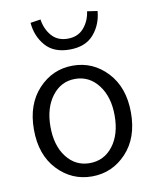

<svg xmlns="http://www.w3.org/2000/svg" viewBox="-83 -792 707 869"><g transform="rotate(-10 270.0 -358.0)"><path d="M116 -721 163 -728Q169 -684 196 -652.5Q223 -621 270 -621Q317 -621 344 -652.5Q371 -684 377 -728L424 -721Q419 -659 381 -615Q343 -571 270 -571Q197 -571 159 -615Q121 -659 116 -721ZM428 -57Q363 12 270 12Q177 12 112 -57Q47 -126 47 -242Q47 -358 112 -427.5Q177 -497 270 -497Q363 -497 428 -427.5Q493 -358 493 -242Q493 -126 428 -57ZM270 -49Q336 -49 377 -102Q418 -155 418 -242Q418 -328 376.5 -382Q335 -436 270 -436Q205 -436 164 -382Q123 -328 123 -242Q123 -155 164 -102Q205 -49 270 -49Z"/></g></svg>

Font: Assistant
Style: Regular
Weight: 400
Designer: Hebrew By Ben Nathan, Latin by Paul Hunt
Version: Version 2.001;PS 002.001;hotconv 1.0.88;makeotf.lib2.5.64775